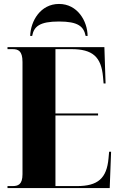

<svg xmlns="http://www.w3.org/2000/svg" viewBox="-20 -953 603 973"><path d="M133 -771H143C152 -819 181 -844 279 -844C376 -844 404 -819 414 -771H424C423 -846 373 -933 279 -933C185 -933 135 -846 133 -771ZM18 0H536L543 -184H533L530 -151C521 -49 476 -10 370 -10H261V-368H477V-378H261V-704H342C449 -704 493 -665 502 -564L505 -530H515L509 -714H18V-704H43C72 -704 94 -696 94 -639V-70C94 -17 71 -10 43 -10H18Z"/></svg>

Font: Noto Serif Display ExtraCondensed Black
Style: Regular
Weight: 900
Width: 2
Designer: Monotype Design Team
Foundry: Monotype Imaging Inc.
Version: Version 2.009